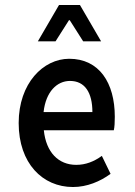

<svg xmlns="http://www.w3.org/2000/svg" viewBox="-20 -739 544 771"><path d="M55 -245C55 -83 151 12 273 12C329 12 382 -10 424 -41L389 -113C357 -90 324 -77 286 -77C215 -77 165 -127 156 -216H437C440 -228 441 -248 441 -270C441 -407 378 -503 258 -503C154 -503 55 -405 55 -245ZM155 -289C164 -371 209 -414 261 -414C321 -414 351 -367 351 -289ZM132 -573H203L257 -658H260L314 -573H386L301 -719H217Z"/></svg>

Font: Falling Sky
Style: Condensed
Weight: 400
Designer: Paul D. Hunt
Foundry: Adobe Systems Incorporated
Version: Version 1.02